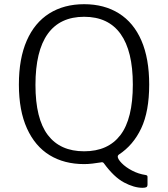

<svg xmlns="http://www.w3.org/2000/svg" viewBox="-20 -772 802 915"><path d="M70 -369Q70 -493 107.5 -578.5Q145 -664 215 -708Q285 -752 381 -752Q477 -752 547 -708Q617 -664 654 -578.5Q691 -493 691 -369Q691 -241 653 -160.5Q615 -80 546 -35Q541 -31 541 -26Q541 -14 560 5.5Q579 25 609.5 41Q640 57 674 62Q680 63 681.5 65.5Q683 68 683 71V107Q683 117 677.5 120Q672 123 659 123Q619 123 571 97.5Q523 72 475 6Q470 -1 460 2Q441 5 421 7.5Q401 10 381 10Q286 10 216.5 -32.5Q147 -75 108.5 -160Q70 -245 70 -369ZM149 -367Q149 -206 208 -128.5Q267 -51 381 -51Q495 -51 554 -128.5Q613 -206 613 -369Q613 -529 554.5 -610.5Q496 -692 381 -692Q266 -692 207.5 -610.5Q149 -529 149 -367Z"/></svg>

Font: Libre Franklin Light
Style: Regular
Weight: 300
Designer: Pablo Impallari, Rodrigo Fuenzalida, Nhung Nguyen
Foundry: Impallari Type
Version: Version 3.000